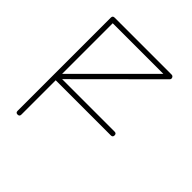

<svg xmlns="http://www.w3.org/2000/svg" viewBox="-201 -904 1072 1072"><g transform="rotate(45 335.0 -368.0)"><path d="M84 0C84 10.3 88.9 15.1 98.6 15.1C108.9 15.1 113.8 10.3 113.8 0V-271H548.8C559.1 -271 564 -275.9 564 -285.6C564 -295.9 559.1 -300.8 548.8 -300.8H134.8L560.1 -725.1C563 -728 564.5 -731.4 564.5 -734.9C564.5 -737.3 564 -739.3 563 -741.7C560.1 -748 555.2 -751 548.8 -751H99.1C88.9 -751 84 -746.1 84 -735.8ZM113.8 -721.2H513.2L113.8 -321.8Z"/></g></svg>

Font: Nemoy
Style: Light
Weight: 300
Designer: BSozoo
Foundry: BSozoo
Version: Version 001.000